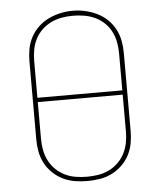

<svg xmlns="http://www.w3.org/2000/svg" viewBox="-53 -792 707 847"><g transform="rotate(-5 300.0 -369.0)"><path d="M300 8Q272 8 244.5 3.5Q217 -1 192.5 -13Q168 -25 147.5 -44.5Q127 -64 114 -88.5Q101 -113 96 -140Q91 -167 91 -195V-540Q91 -568 96 -595Q101 -622 114 -646.5Q127 -671 147.5 -690.5Q168 -710 193 -722Q218 -734 245 -740Q272 -746 300 -746Q328 -746 355 -740Q382 -734 407 -722Q432 -710 452.5 -690.5Q473 -671 486 -646.5Q499 -622 504 -595Q509 -568 509 -540V-195Q509 -167 504 -140Q499 -113 486 -88.5Q473 -64 452.5 -44.5Q432 -25 407.5 -13Q383 -1 355.5 3.5Q328 8 300 8ZM112 -377H488V-540Q488 -565 483.5 -590Q479 -615 467.5 -637.5Q456 -660 437.5 -677.5Q419 -695 396 -705.5Q373 -716 348 -720Q323 -724 298 -724Q273 -724 248.5 -719.5Q224 -715 201.5 -704Q179 -693 161 -675.5Q143 -658 132 -636Q121 -614 116.5 -589.5Q112 -565 112 -540ZM300 -11Q325 -11 350 -15Q375 -19 397.5 -30Q420 -41 438 -58.5Q456 -76 467.5 -98.5Q479 -121 483.5 -145.5Q488 -170 488 -195V-358H112V-195Q112 -170 116.5 -145.5Q121 -121 132.5 -98.5Q144 -76 162 -58.5Q180 -41 202.5 -30Q225 -19 250 -15Q275 -11 300 -11Z"/></g></svg>

Font: Zed Sans Thin Extended
Style: Regular
Weight: 100
Width: 7
Designer: Belleve Invis
Foundry: Belleve Invis
Version: Version 1.0.0; ttfautohint (v1.8.4)